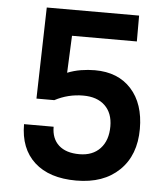

<svg xmlns="http://www.w3.org/2000/svg" viewBox="-51 -739 688 795"><g transform="rotate(5 293.0 -341.5)"><path d="M294.9 9.8Q182.6 9.8 121.1 -46.4Q59.6 -102.5 59.6 -204.1H182.6Q182.6 -154.8 212.6 -127.4Q242.7 -100.1 298.3 -100.1Q353.5 -100.1 385 -133.8Q416.5 -167.5 416.5 -226.1Q416.5 -281.2 384 -312.3Q351.6 -343.3 293.9 -343.3Q231 -343.3 175.8 -314H101.6L111.3 -693.4H495.1V-585.9H225.6L218.8 -431.6Q245.6 -442.4 275.1 -447.3Q304.7 -452.1 333 -452.1Q429.2 -452.1 484.1 -391.6Q539.1 -331.1 539.1 -226.1Q539.1 -116.7 473.6 -53.5Q408.2 9.8 294.9 9.8Z"/></g></svg>

Font: CaskaydiaCove NFP SemiBold
Style: Regular
Weight: 600
Designer: Aaron Bell
Foundry: Saja Typeworks
Version: Version 2111.001; VTT 6.35;Nerd Fonts 3.1.1